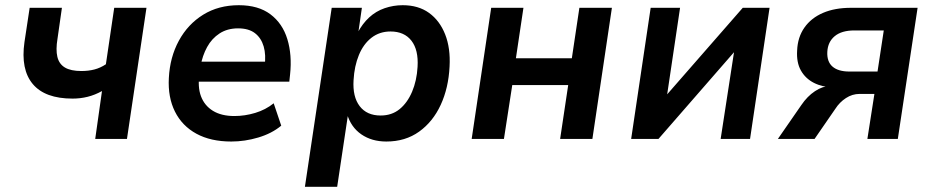

<svg xmlns="http://www.w3.org/2000/svg" viewBox="-20 -534 3583 738"><path d="M346 0 372 -184Q345 -169 317 -162Q289 -155 259 -155Q153 -155 106 -211Q59 -267 74 -372L94 -504H218L201 -385Q194 -343 200.5 -315.5Q207 -288 229.5 -274.5Q252 -261 293 -261Q320 -261 343 -267Q366 -273 387 -287L419 -504H543L468 0Z M869 10Q790 10 735 -20Q680 -50 652.5 -105Q625 -160 629 -234Q633 -314 667.5 -377.5Q702 -441 761 -477.5Q820 -514 898 -514Q973 -514 1019.5 -479Q1066 -444 1084.5 -383.5Q1103 -323 1095 -248L1092 -220H725L736 -297H1013L997 -279Q1003 -323 993.5 -355.5Q984 -388 960 -406.5Q936 -425 895 -425Q854 -425 824 -405.5Q794 -386 776 -353Q758 -320 751 -280L747 -252Q739 -200 752.5 -164Q766 -128 798.5 -108Q831 -88 881 -88Q921 -88 961 -100Q1001 -112 1032 -137L1061 -51Q1025 -21 973 -5.5Q921 10 869 10Z M1152 184 1255 -504H1371L1357 -407H1354Q1373 -443 1399 -467Q1425 -491 1458.5 -502.5Q1492 -514 1528 -514Q1588 -514 1629 -484.5Q1670 -455 1691 -402Q1712 -349 1708 -278Q1704 -196 1674 -131Q1644 -66 1591 -28Q1538 10 1465 10Q1409 10 1369 -17.5Q1329 -45 1314 -96H1318L1276 184ZM1443 -90Q1486 -90 1516 -114.5Q1546 -139 1564 -181.5Q1582 -224 1585 -277Q1589 -342 1561.5 -377.5Q1534 -413 1481 -413Q1439 -413 1408 -389Q1377 -365 1359.5 -322.5Q1342 -280 1339 -226Q1335 -162 1362.5 -126Q1390 -90 1443 -90Z M1793 0 1868 -504H1992L1963 -310H2178L2207 -504H2332L2257 0H2133L2164 -207H1949L1917 0Z M2406 0 2481 -504H2594L2541 -148H2524L2835 -504H2938L2863 0H2750L2805 -357H2822L2511 0Z M2970 0 3060 -130Q3083 -164 3112.5 -183.5Q3142 -203 3169 -203H3184V-198Q3141 -199 3108.5 -215.5Q3076 -232 3058.5 -263Q3041 -294 3044 -340Q3046 -391 3072 -428Q3098 -465 3143.5 -484.5Q3189 -504 3251 -504H3507L3431 0H3314L3341 -173H3284Q3256 -173 3231.5 -157Q3207 -141 3191 -116L3111 0ZM3245 -259H3353L3377 -417H3264Q3215 -417 3188.5 -395Q3162 -373 3160 -335Q3158 -297 3180 -278Q3202 -259 3245 -259Z"/></svg>

Font: Nunitoga
Style: Bold Italic
Weight: 700
Italic angle: -9°
Designer: Vernon Adams
Foundry: Vernon Adams
Version: Version 1.0